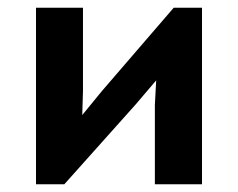

<svg xmlns="http://www.w3.org/2000/svg" viewBox="-20 -477 616 497"><path d="M380.9 -206.1 384.3 -269 331.5 -207 146.5 0H73.2V-457H194.8V-241.7L192.9 -179.2L244.1 -241.7L429.7 -457H502.9V0H380.9Z"/></svg>

Font: PT Astra Sans
Style: Bold
Weight: 700
Designer: A.Korolkova, I. Chaeva
Foundry: ParaType Ltd
Version: Version 1.001; ttfautohint (v1.6)